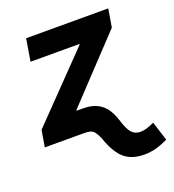

<svg xmlns="http://www.w3.org/2000/svg" viewBox="-136 -651 870 962"><g transform="rotate(-20 299.0 -170.5)"><path d="M12.9 0 27.9 -88.6 352.6 -423.7 353.3 -427.7H92.5L112 -545.9H549.9L533.7 -448.9L226.1 -122.2L205.7 0ZM471 204.6Q425.6 204.6 393.1 189.2Q360.6 173.8 337.4 140.2Q314.3 106.6 295.8 52.8Q286 30.5 277.1 19.2Q268.3 7.8 256 3.9Q243.6 0 222.8 0H171.5L191 -118.2H260.2Q297.8 -118.2 326.4 -106.8Q355 -95.4 375.8 -70.1Q396.6 -44.8 410.2 -2.6Q421.3 33.4 432.6 53.8Q443.8 74.1 458.1 82.3Q472.3 90.6 491.9 90.6Q508 90.6 527.1 84.7Q546.1 78.9 565.4 69.2L597.8 171.4Q566.6 186.9 535 195.8Q503.3 204.6 471 204.6Z"/></g></svg>

Font: Inter
Style: Italic
Weight: 400
Italic angle: -9.3988°
Designer: Rasmus Andersson
Foundry: rsms
Version: Version 4.001;git-66647c0bb